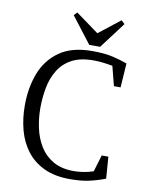

<svg xmlns="http://www.w3.org/2000/svg" viewBox="-89 -865 731 939"><g transform="rotate(10 276.5 -395.5)"><path d="M323 9Q248 9 195 -16Q142 -41 108.5 -84.5Q75 -128 59.5 -185.5Q44 -243 44 -308Q44 -396 71.5 -468Q99 -540 160.5 -583.5Q222 -627 323 -627Q385 -627 425.5 -617.5Q466 -608 498 -596L490 -476H457L432 -573Q404 -578 382 -580.5Q360 -583 338 -583Q272 -583 230 -560.5Q188 -538 164 -499Q140 -460 130.5 -410.5Q121 -361 121 -308Q121 -259 131.5 -210Q142 -161 166.5 -121Q191 -81 232.5 -57Q274 -33 335 -33Q355 -33 380 -36.5Q405 -40 432 -49L457 -132H490L498 -24Q459 -9 419 0Q379 9 323 9ZM303 -654 203 -784 218 -800 332 -717 438 -800 455 -784 357 -654Z"/></g></svg>

Font: Manuale Light
Style: Regular
Weight: 300
Designer: Eduardo Tunni / Pablo Cosgaya
Foundry: Eduardo Tunni / Pablo Cosgaya
Version: Version 1.002